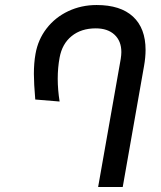

<svg xmlns="http://www.w3.org/2000/svg" viewBox="-20 -745 640 765"><path d="M463.5 -537.5Q463.5 -581.5 436.2 -606.8Q409 -632 361.5 -632Q303.5 -632 265.5 -601.2Q227.5 -570.5 217.5 -515.5Q210 -475.5 210 -431Q210 -388 217.5 -340.5L120.5 -348.5Q115 -413 115 -450.5Q115 -494 121.5 -530.5Q131.5 -587.5 165.8 -631.8Q200 -676 252 -700.5Q304 -725 365 -725Q460 -725 510 -678.8Q560 -632.5 560 -546Q560 -516.5 554 -482.5L469 0H371L461 -510Q463.5 -526 463.5 -537.5Z"/></svg>

Font: JuliaMono
Style: Bold Italic
Weight: 700
Italic angle: -9°
Monospace: yes
Designer: cormullion
Foundry: corm
Version: Version 0.057; ttfautohint (v1.8.4)